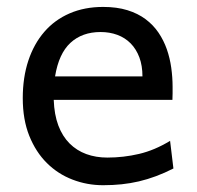

<svg xmlns="http://www.w3.org/2000/svg" viewBox="-20 -528 575 560"><path d="M136.7 -236.8Q138.2 -193.8 150.1 -162.1Q162.1 -130.4 182.9 -109.6Q203.6 -88.9 231.7 -78.6Q259.8 -68.4 293 -68.4Q340.3 -68.4 385.7 -79.1Q431.2 -89.8 476.1 -117.2L485.8 -36.6Q460 -23.4 435.1 -14.2Q410.2 -4.9 385.3 1Q360.4 6.8 334.7 9.5Q309.1 12.2 280.8 12.2Q233.9 12.2 191.4 -4.2Q148.9 -20.5 116.7 -52.5Q84.5 -84.5 65.4 -131.8Q46.4 -179.2 46.4 -241.7Q46.4 -302.2 62.7 -351.3Q79.1 -400.4 109.4 -435.3Q139.6 -470.2 183.1 -489Q226.6 -507.8 280.8 -507.8Q320.8 -507.8 351.6 -498.3Q382.3 -488.8 404.8 -471.9Q427.2 -455.1 442.4 -432.6Q457.5 -410.2 466.6 -384.3Q475.6 -358.4 479.5 -330.3Q483.4 -302.2 483.4 -274.9V-255.9Q483.4 -243.7 482.9 -236.8ZM273.4 -434.6Q219.7 -434.6 185.5 -403.1Q151.4 -371.6 140.6 -305.2H395.5Q395.5 -336.4 386.5 -360.6Q377.4 -384.8 361.1 -401.4Q344.7 -418 322.3 -426.3Q299.8 -434.6 273.4 -434.6Z"/></svg>

Font: Andika Viet
Style: Regular
Weight: 400
Designer: Victor Gaultney, Annie Olsen, Julie Remington, Don Collingsworth, Eric Hays, Becca Hirsbrunner
Foundry: SIL International
Version: Version 5.000